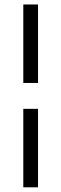

<svg xmlns="http://www.w3.org/2000/svg" viewBox="-20 -708 268 839"><path d="M81.8 -345.5V-688.4H146.2V-345.5ZM81.8 110.5V-232.4H146.2V110.5Z"/></svg>

Font: Rasa
Style: Regular
Weight: 400
Version: Version 1.000;PS 1.000;hotconv 1.0.88;makeotf.lib2.5.647800;